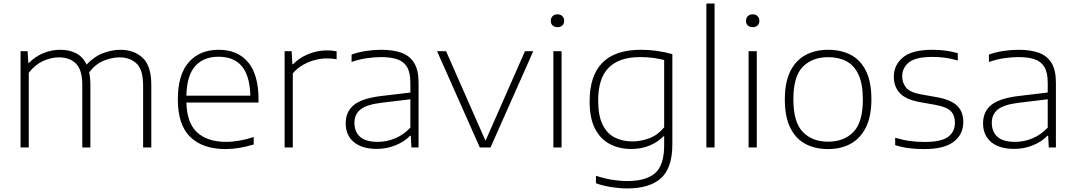

<svg xmlns="http://www.w3.org/2000/svg" viewBox="-20 -828 6035 1078"><path d="M95.5 0V-540.5H135L139 -475H143Q178 -511 223.5 -529.8Q269 -548.5 319 -548.5Q369 -548.5 407.2 -529Q445.5 -509.5 466 -465.5Q510.5 -512 560.5 -530.2Q610.5 -548.5 655.5 -548.5Q733 -548.5 781.2 -503.2Q829.5 -458 829.5 -351V0H783.5V-349Q783.5 -436.5 746.8 -471.2Q710 -506 650.5 -506Q609.5 -506 563 -487.5Q516.5 -469 480.5 -422Q487.5 -390.5 487.5 -351V0H442V-349Q442 -436.5 406.2 -471.2Q370.5 -506 311.5 -506Q267 -506 222 -485.5Q177 -465 141.5 -419.5V0Z M1245.5 9Q1119 9 1048.8 -58.5Q978.5 -126 978.5 -270Q978.5 -409 1040 -478.8Q1101.5 -548.5 1208 -548.5Q1314.5 -548.5 1373 -478.5Q1431.5 -408.5 1431.5 -269.5V-252.5H1026.5Q1029.5 -136 1087.8 -83.8Q1146 -31.5 1249.5 -31.5Q1286 -31.5 1324.5 -38.5Q1363 -45.5 1404.5 -58.5V-17Q1321 9 1245.5 9ZM1207.5 -509.5Q1123 -509.5 1076 -457Q1029 -404.5 1026.5 -291H1385.5Q1382.5 -403.5 1337.5 -456.5Q1292.5 -509.5 1207.5 -509.5Z M1578 0V-540.5H1617.5L1621.5 -467.5H1626Q1659.5 -503.5 1711 -524.2Q1762.5 -545 1813.5 -545Q1829 -545 1841.8 -544Q1854.5 -543 1870 -540V-495.5Q1856.5 -498 1842.2 -499Q1828 -500 1812.5 -500Q1783.5 -500 1749 -491.2Q1714.5 -482.5 1681.8 -464Q1649 -445.5 1624 -416V0Z M2096 8Q2012.5 8 1966.8 -30.2Q1921 -68.5 1921 -135.5Q1921 -202 1967.8 -239.2Q2014.5 -276.5 2121 -289L2284 -308.5V-364.5Q2284 -421.5 2264.8 -452.8Q2245.5 -484 2208.8 -495.8Q2172 -507.5 2119 -507.5Q2084 -507.5 2041 -501.5Q1998 -495.5 1954 -480V-521.5Q1990 -535 2034.5 -541.8Q2079 -548.5 2120.5 -548.5Q2187 -548.5 2233.8 -531.8Q2280.5 -515 2305.2 -474.8Q2330 -434.5 2330 -364V0H2290L2286.5 -65.5H2282Q2251.5 -33 2201.5 -12.5Q2151.5 8 2096 8ZM1970 -138.5Q1970 -88.5 2001.5 -60Q2033 -31.5 2100.5 -31.5Q2151.5 -31.5 2199 -51.5Q2246.5 -71.5 2284 -111.5V-270.5L2121.5 -251Q2039 -241 2004.5 -213.8Q1970 -186.5 1970 -138.5Z M2674 0 2434 -540.5H2484.5L2706 -37.5L2927.5 -540.5H2974L2734 0Z M3087 0V-540.5H3133V0ZM3110 -675.5Q3093 -675.5 3082.8 -685Q3072.5 -694.5 3072.5 -711Q3072.5 -727.5 3082.8 -737.5Q3093 -747.5 3110 -747.5Q3127 -747.5 3137.2 -737.5Q3147.5 -727.5 3147.5 -711Q3147.5 -694.5 3137.2 -685Q3127 -675.5 3110 -675.5Z M3501 230Q3462 230 3414.2 222.8Q3366.5 215.5 3326 201V159Q3374 174.5 3417.2 181.5Q3460.5 188.5 3501 188.5Q3608 188.5 3658.5 143.8Q3709 99 3709 -12.5V-63H3705.5Q3673.5 -30 3627.2 -10.8Q3581 8.5 3523.5 8.5Q3458 8.5 3405.2 -18.5Q3352.5 -45.5 3321.5 -104.2Q3290.5 -163 3290.5 -259Q3290.5 -548.5 3578.5 -548.5Q3668.5 -548.5 3755 -524V-18Q3755 115 3691.2 172.5Q3627.5 230 3501 230ZM3530.5 -34Q3579.5 -34 3626.8 -52.2Q3674 -70.5 3709 -113V-491Q3682.5 -498 3648.2 -502.8Q3614 -507.5 3573.5 -507.5Q3457 -507.5 3397.8 -448.2Q3338.5 -389 3338.5 -264Q3338.5 -178.5 3363.5 -128Q3388.5 -77.5 3432 -55.8Q3475.5 -34 3530.5 -34Z M3946 0V-808H3992V0Z M4183 0V-540.5H4229V0ZM4206 -675.5Q4189 -675.5 4178.8 -685Q4168.5 -694.5 4168.5 -711Q4168.5 -727.5 4178.8 -737.5Q4189 -747.5 4206 -747.5Q4223 -747.5 4233.2 -737.5Q4243.5 -727.5 4243.5 -711Q4243.5 -694.5 4233.2 -685Q4223 -675.5 4206 -675.5Z M4629.5 9Q4556.5 9 4502 -20Q4447.5 -49 4417 -110.8Q4386.5 -172.5 4386.5 -270.5Q4386.5 -366.5 4417.2 -428Q4448 -489.5 4502.8 -519Q4557.5 -548.5 4629.5 -548.5Q4702.5 -548.5 4757.2 -519.8Q4812 -491 4842.2 -429.5Q4872.5 -368 4872.5 -270.5Q4872.5 -174.5 4841.5 -112.5Q4810.5 -50.5 4756 -20.8Q4701.5 9 4629.5 9ZM4629.5 -32.5Q4718.5 -32.5 4771.5 -86.8Q4824.5 -141 4824.5 -269.5Q4824.5 -356 4800.5 -408.2Q4776.5 -460.5 4732.8 -483.8Q4689 -507 4629.5 -507Q4540.5 -507 4487.5 -453.2Q4434.5 -399.5 4434.5 -271Q4434.5 -141.5 4487.5 -87Q4540.5 -32.5 4629.5 -32.5Z M5169 9Q5124 9 5084.2 4Q5044.5 -1 5006 -13V-54.5Q5052.5 -41 5091.2 -36Q5130 -31 5171.5 -31Q5264.5 -31 5303 -59.5Q5341.5 -88 5341.5 -139Q5341.5 -181 5318 -204.5Q5294.5 -228 5230.5 -239.5L5145.5 -254.5Q5066 -269 5032.2 -305Q4998.5 -341 4998.5 -398Q4998.5 -462.5 5049.5 -505.5Q5100.5 -548.5 5216.5 -548.5Q5289.5 -548.5 5357.5 -529.5V-488.5Q5318 -499.5 5285.2 -504Q5252.5 -508.5 5216.5 -508.5Q5120.5 -508.5 5083 -477.5Q5045.5 -446.5 5045.5 -399.5Q5045.5 -363.5 5067 -336.5Q5088.5 -309.5 5151.5 -298L5236.5 -283Q5317 -269 5352.8 -235.5Q5388.5 -202 5388.5 -143Q5388.5 -74 5335.2 -32.5Q5282 9 5169 9Z M5674.5 8Q5591 8 5545.2 -30.2Q5499.5 -68.5 5499.5 -135.5Q5499.5 -202 5546.2 -239.2Q5593 -276.5 5699.5 -289L5862.5 -308.5V-364.5Q5862.5 -421.5 5843.2 -452.8Q5824 -484 5787.2 -495.8Q5750.5 -507.5 5697.5 -507.5Q5662.5 -507.5 5619.5 -501.5Q5576.5 -495.5 5532.5 -480V-521.5Q5568.5 -535 5613 -541.8Q5657.5 -548.5 5699 -548.5Q5765.5 -548.5 5812.2 -531.8Q5859 -515 5883.8 -474.8Q5908.5 -434.5 5908.5 -364V0H5868.5L5865 -65.5H5860.5Q5830 -33 5780 -12.5Q5730 8 5674.5 8ZM5548.5 -138.5Q5548.5 -88.5 5580 -60Q5611.5 -31.5 5679 -31.5Q5730 -31.5 5777.5 -51.5Q5825 -71.5 5862.5 -111.5V-270.5L5700 -251Q5617.5 -241 5583 -213.8Q5548.5 -186.5 5548.5 -138.5Z"/></svg>

Font: Encode Sans Exp XLt
Style: Regular
Weight: 200
Width: 7
Designer: Multiple Designers
Foundry: Impallari Type
Version: Version 3.002; ttfautohint (v1.8.3) -l 8 -r 50 -G 200 -x 14 